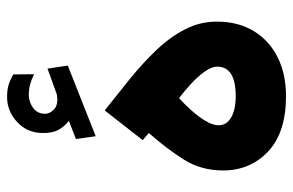

<svg xmlns="http://www.w3.org/2000/svg" viewBox="-160 -653 811 531"><g transform="rotate(-90 245.5 -387.5)"><path d="M176.8 -602.5Q160.2 -615.7 151.6 -631.8Q143.1 -647.9 143.1 -673.8Q143.1 -717.3 173.3 -745.4Q203.6 -773.4 242.2 -773.4Q263.2 -773.4 277.1 -769Q291 -764.6 305.2 -756.3L305.7 -698.7Q276.9 -713.4 249 -713.4Q229.5 -713.4 212.9 -701.7Q196.3 -689.9 196.3 -667.5Q196.8 -654.3 209 -643.1Q221.2 -631.8 247.1 -635.3Q247.1 -635.3 251 -636.2L321.3 -661.6L329.6 -605.5L134.3 -528.3L126.5 -583ZM143.1 -381.3 123.5 -398.4 205.6 -503.4Q249.5 -468.8 293 -433.6Q336.4 -398.4 372.3 -360.8Q408.2 -323.2 429.7 -281.7Q451.2 -240.2 451.2 -193.4Q451.2 -133.8 424.8 -90.8Q398.4 -47.9 352.1 -24.9Q305.7 -2 245.6 -2Q144.5 -2 92 -51.5Q39.6 -101.1 39.6 -175.8Q39.6 -236.8 69.6 -284.4Q99.6 -332 143.1 -381.3ZM326.7 -192.4Q326.7 -208 312.7 -227.3Q298.8 -246.6 278.6 -265.1Q258.3 -283.7 239.7 -297.9Q222.7 -282.7 205.3 -263.2Q188 -243.7 176.3 -224.1Q164.6 -204.6 164.6 -188.5Q164.6 -166 186.3 -153.6Q208 -141.1 245.1 -141.1Q326.7 -141.1 326.7 -192.4Z"/></g></svg>

Font: Vazirmatn RD FD ExtraBold
Style: Regular
Weight: 800
Designer: Saber Rastikerdar
Foundry: Saber Rastikerdar
Version: Version 33.003